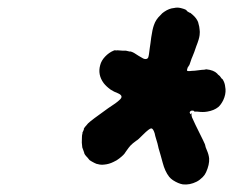

<svg xmlns="http://www.w3.org/2000/svg" viewBox="-20 -700 612 504"><path d="M437 -679Q445 -681 454 -679Q470 -675 470 -672Q470 -671 477 -667L480 -666L487 -660Q496 -652 500 -642L503 -630L504 -622Q505 -617 504 -608Q503 -598 495 -578Q493 -572 490 -563.5Q487 -555 485 -551Q483 -547 480.5 -539Q478 -531 477 -529Q475 -527 475 -526Q472 -523 471 -517Q470 -514 473.5 -513.5Q477 -513 484 -514Q490 -514 500.5 -515.5Q511 -517 516 -517L521 -518H522Q541 -516 550 -507Q552 -504 554.5 -502.5Q557 -501 559.5 -497Q562 -493 563 -493Q565 -492 568 -485Q571 -478 572 -466Q573 -452 566 -437Q560 -425 553 -419Q542 -410 524 -407Q513 -405 498 -407Q494 -407 491 -407L489 -408Q490 -408 489 -409Q481 -411 479 -407Q477 -405 479 -402L480 -400L481 -401L483 -403V-401Q482 -398 484 -392Q488 -382 513 -332Q519 -320 519 -317Q519 -315 523.5 -304.5Q528 -294 529 -284Q530 -268 521 -248Q518 -241 512 -235Q504 -227 496 -223Q478 -214 460 -216Q448 -218 434 -227Q428 -231 424 -236Q413 -250 407 -273Q405 -281 404 -284Q403 -287 401.5 -293Q400 -299 398 -305Q396 -311 395 -316.5Q394 -322 390.5 -333Q387 -344 386 -350Q382 -363 377 -363Q372 -363 355 -346Q341 -332 340 -332Q340 -332 337.5 -330.5Q335 -329 328.5 -323.5Q322 -318 318 -312.5Q314 -307 312.5 -305Q311 -303 309 -300Q306 -294 293 -284Q287 -279 278 -275Q266 -269 254 -268Q248 -267 242 -268Q236 -269 233 -270Q228 -272 221 -276Q214 -280 214 -281Q214 -281 210 -286Q201 -295 201 -299Q201 -299 200 -302Q198 -307 196 -313Q194 -326 195 -337Q195 -345 196 -348Q197 -351 196.5 -351.5Q196 -352 198 -355Q201 -361 200 -362Q200 -362 201.5 -364.5Q203 -367 206 -370Q209 -373 211 -376Q219 -384 264 -416Q275 -423 282.5 -428.5Q290 -434 293 -437Q299 -442 299 -446Q299 -451 290 -455Q279 -459 270 -465Q259 -473 252 -482Q236 -504 243 -529Q246 -541 256 -551.5Q266 -562 278 -567Q283 -569 283 -568Q283 -567 288 -568Q293 -568 302 -567Q309 -567 310.5 -567Q312 -567 317 -565.5Q322 -564 322 -565Q322 -565 324 -564.5Q326 -564 328 -563Q330 -562 332 -561Q344 -553 355 -547Q358 -545 362 -545Q367 -545 369 -549Q371 -554 373 -573Q374 -579 375 -586.5Q376 -594 377 -602Q380 -623 384 -634Q389 -649 401 -660Q406 -666 411 -669Q424 -678 437 -679Z"/></svg>

Font: TT2020 Style E
Style: Italic
Weight: 400
Italic angle: -15°
Version: Version 0.2.000